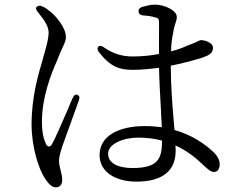

<svg xmlns="http://www.w3.org/2000/svg" viewBox="-20 -774 1040 833"><path d="M407 -572C401 -566 402 -558 409 -548C460 -483 499 -471 556 -471C593 -471 632 -475 670 -480C671 -423 675 -359 678 -302C679 -273 681 -245 682 -222C658 -225 634 -227 608 -227C501 -227 412 -188 412 -101C412 -26 484 14 572 14C694 14 742 -41 742 -119C742 -126 742 -135 741 -143C790 -121 829 -90 863 -57C883 -39 894 -28 908 -28C924 -28 933 -40 933 -62C933 -82 920 -103 901 -119C869 -148 815 -188 737 -210L734 -245C728 -316 721 -403 721 -489C778 -500 829 -515 858 -524C889 -535 904 -544 904 -566C904 -589 871 -599 853 -600C849 -600 842 -597 830 -591C821 -587 809 -582 790 -575C776 -568 752 -559 722 -551C723 -582 726 -608 731 -630C734 -653 739 -666 742 -676C745 -684 747 -690 747 -701C747 -729 693 -754 652 -754C635 -754 615 -749 597 -744C585 -740 580 -734 581 -723C582 -714 589 -708 601 -707C621 -706 638 -703 652 -699C667 -696 670 -692 670 -673V-643C670 -614 669 -574 670 -540C636 -533 596 -529 554 -529C504 -529 464 -545 430 -569C420 -576 412 -577 407 -572ZM117 -234C117 -134 149 -38 175 0C190 23 205 39 222 39C239 39 250 27 250 7C250 -5 247 -18 244 -31C240 -46 236 -62 236 -77C236 -93 242 -113 252 -144C264 -176 301 -281 322 -338C327 -350 325 -358 317 -362C309 -366 301 -362 296 -350C289 -336 282 -319 275 -301C249 -242 219 -171 204 -146C197 -135 186 -137 181 -146C170 -169 162 -195 162 -248C162 -352 202 -454 227 -510C236 -534 245 -554 251 -567C261 -588 266 -599 266 -613C266 -657 218 -708 199 -723C184 -735 176 -741 164 -746C154 -751 146 -750 140 -745C134 -741 135 -732 144 -722C174 -685 192 -659 191 -629C190 -606 183 -580 174 -547C171 -537 168 -528 165 -515C148 -456 117 -358 117 -234ZM449 -107C449 -151 517 -177 580 -177C618 -177 653 -172 683 -164C683 -84 665 -45 554 -45C494 -45 449 -65 449 -107Z"/></svg>

Font: 寒蝉锦书宋
Style: Regular
Weight: 400
Designer: 寒蝉锦书宋{Warren} 思源宋体{Ryoko NISHIZUKA 西塚涼子 (kana & ideographs); Frank Grießhammer (Latin, Greek & Cyrillic); Wenlong ZHANG 
Foundry: Adobe & ChillType
Version: Version 2.000;Glyphs 3.1.1 (3135)